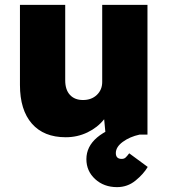

<svg xmlns="http://www.w3.org/2000/svg" viewBox="-20 -553 698 789"><path d="M250 11Q160 11 111 -45Q62 -101 62 -204V-533H248V-223Q248 -184 267.5 -163Q287 -142 321 -142Q356 -142 378 -163Q400 -184 400 -216V-533H586V0H414L408 -63Q381 -29 339.5 -9Q298 11 250 11ZM461 216Q407 216 371 183Q335 150 335 101Q335 -2 511 -49L554 0Q513 9 484.5 30Q456 51 456 76Q456 100 480 100Q490 100 496 94.5Q502 89 511 77L587 133Q570 162 537 189Q504 216 461 216Z"/></svg>

Font: Lexend ExtraBold
Style: Regular
Weight: 800
Designer: Bonnie Shaver-Troup, Thomas Jockin
Foundry: Lexend
Version: Version 1.007; ttfautohint (v1.8.3)